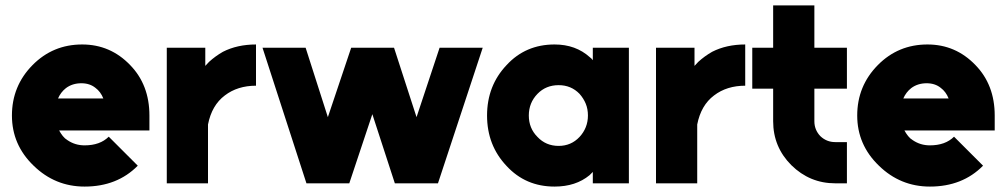

<svg xmlns="http://www.w3.org/2000/svg" viewBox="-20 -676 3702 708"><path d="M531 -195V-250Q531 -363 460 -436Q387 -512 283 -512Q175 -512 100 -436Q24 -359 24 -250Q24 -142 104 -65Q183 12 292 12Q412 12 488 -65L381 -172Q349 -140 292 -140Q257 -140 229 -159Q219 -165 211.5 -174.5Q204 -184 198 -195ZM280 -369Q311 -369 332 -352Q351 -338 361 -313H194Q204 -336 223 -351Q247 -369 280 -369Z M595 -500V0H747V-217Q761 -288 809 -324Q856 -360 924 -360V-512Q855 -512 802 -485Q774 -469 751 -448Q747 -444 743.5 -440Q740 -436 737 -433V-500Z M1601 -500 1516 -244 1433 -500H1275L1189 -244L1107 -500H948L1110 0H1268L1353 -255L1436 0H1595L1760 -500Z M2166 -500V-454Q2164 -457 2161 -460Q2158 -463 2155 -465Q2103 -512 2025 -512Q1918 -512 1848 -436Q1776 -360 1776 -250Q1776 -140 1848 -64Q1918 12 2025 12Q2103 12 2154 -30Q2157 -33 2160 -36Q2163 -39 2166 -42V0H2299V-500ZM2040 -362Q2086 -362 2117 -330Q2132 -313 2140 -293.5Q2148 -274 2148 -250Q2148 -227 2140 -207Q2132 -187 2117 -171Q2086 -138 2040 -138Q1993 -138 1962 -171Q1930 -203 1930 -250Q1930 -297 1962 -330Q1993 -362 2040 -362Z M2399 -500V0H2551V-217Q2565 -288 2613 -324Q2660 -360 2728 -360V-512Q2659 -512 2606 -485Q2578 -469 2555 -448Q2551 -444 2547.5 -440Q2544 -436 2541 -433V-500Z M2831 -656V-500H2754V-349H2831V-229Q2831 -134 2898 -67Q2966 0 3060 0H3103V-152H3060Q3028 -152 3005 -174Q2983 -197 2983 -229V-349H3103V-500H2983V-656Z M3648 -195V-250Q3648 -363 3577 -436Q3504 -512 3400 -512Q3292 -512 3217 -436Q3141 -359 3141 -250Q3141 -142 3221 -65Q3300 12 3409 12Q3529 12 3605 -65L3498 -172Q3466 -140 3409 -140Q3374 -140 3346 -159Q3336 -165 3328.5 -174.5Q3321 -184 3315 -195ZM3397 -369Q3428 -369 3449 -352Q3468 -338 3478 -313H3311Q3321 -336 3340 -351Q3364 -369 3397 -369Z"/></svg>

Font: Unageo
Style: ExtraBold
Weight: 800
Designer: Richard Sepsi
Foundry: Richard Sepsi
Version: Version 2.000